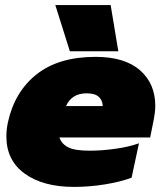

<svg xmlns="http://www.w3.org/2000/svg" viewBox="-20 -718 640 753"><path d="M197 -698H414L444 -517H254ZM5 -183Q5 -210 11 -238Q37 -358 123.5 -426.5Q210 -495 355 -495Q469 -495 529 -442.5Q589 -390 589 -303Q589 -279 582 -244L569 -179H213Q222 -153 248 -140Q274 -127 332 -127Q379 -127 432.5 -134.5Q486 -142 525 -156L496 -21Q453 -5 392.5 5Q332 15 270 15Q149 15 77 -37Q5 -89 5 -183ZM383 -302Q382 -325 367 -338.5Q352 -352 320 -352Q261 -352 239 -302Z"/></svg>

Font: Prompt Black
Style: Italic
Weight: 900
Italic angle: -12°
Designer: Katatrad Team
Foundry: CadsonDemak
Version: Version 1.001